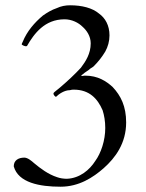

<svg xmlns="http://www.w3.org/2000/svg" viewBox="-20 -693 552 726"><path d="M287 -406C287 -407 289 -410 293 -412C301 -420 314 -426 322 -434C328 -437 331 -440 334 -442C352 -460 366 -478 378 -498C388 -516 394 -537 394 -559C394 -597 378 -625 354 -642C329 -663 290 -673 245 -673C228 -673 211 -670 194 -662C176 -656 159 -646 142 -634C111 -608 82 -575 66 -535C65 -533 62 -527 62 -526C62 -522 75 -518 78 -518L82 -519C109 -566 149 -620 224 -620C252 -620 277 -607 292 -592C308 -578 323 -556 323 -529C323 -490 304 -461 286 -437C263 -412 235 -386 208 -363C207 -362 204 -360 202 -358L192 -350C189 -347 182 -343 182 -339C182 -335 188 -327 192 -327C203 -338 224 -352 244 -352C250 -354 255 -354 259 -354C318 -354 349 -320 368 -276C374 -257 378 -235 378 -209C378 -162 362 -114 340 -84C319 -51 282 -19 233 -17C220 -17 207 -19 196 -23C162 -34 133 -56 109 -76C100 -84 85 -97 72 -97C50 -97 32 -87 32 -64C49 -2 130 13 209 13C279 13 332 -22 372 -57C416 -96 457 -151 457 -230C457 -291 437 -331 406 -364C382 -386 350 -407 302 -407C299 -407 297 -407 294 -406Z"/></svg>

Font: fbb
Style: Regular
Weight: 400
Designer: David J. Perry, Michael Sharpe
Version: Version 1.045